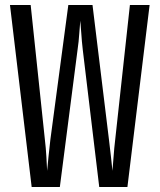

<svg xmlns="http://www.w3.org/2000/svg" viewBox="-20 -750 640 770"><path d="M107 0 20 -730H103L160 -190Q164 -157 166 -121.5Q168 -86 169 -65Q171 -86 174.5 -121.5Q178 -157 182 -190L254 -730H351L417 -190Q421 -157 425 -121.5Q429 -86 431 -65Q433 -86 435.5 -121.5Q438 -157 442 -190L501 -730H580L491 0H378L312 -550Q308 -584 306 -616.5Q304 -649 302 -667Q300 -649 298 -616.5Q296 -584 291 -550L220 0Z"/></svg>

Font: JetBrains Mono NL
Style: Regular
Weight: 400
Monospace: yes
Designer: Philipp Nurullin, Konstantin Bulenkov
Foundry: JetBrains
Version: Version 2.305; ttfautohint (v1.8.4.7-5d5b)